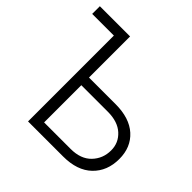

<svg xmlns="http://www.w3.org/2000/svg" viewBox="-185 -891 1056 1056"><g transform="rotate(45 343.0 -363.5)"><path d="M244.3 -727.3V-407.7H450.6Q559.7 -407.7 619.5 -353.7Q679.3 -299.7 679.3 -208.8Q679.3 -115.1 619.7 -57.5Q560 0 450.6 0H177.9V-667.6H9.2V-727.3ZM244.3 -348V-58.6H450.6Q529.1 -58.6 571.6 -102.8Q614 -147 614 -210.2Q614.3 -268.8 571.2 -308.4Q528.1 -348 450.6 -348Z"/></g></svg>

Font: Inter Zeller Light
Style: Regular
Weight: 300
Designer: Rasmus Andersson; Joe Bland
Foundry: zeller
Version: Version 3.015;git-dec3a8cb1